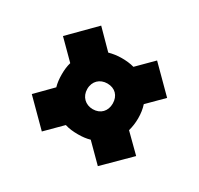

<svg xmlns="http://www.w3.org/2000/svg" viewBox="-112 -707 792 764"><g transform="rotate(30 284.0 -325.5)"><path d="M418 -80 530 -191 454 -266C459 -284 462 -304 462 -325C462 -347 459 -367 453 -385L521 -453L412 -562L343 -493C326 -498 306 -500 286 -500C265 -500 246 -497 228 -492L150 -571L39 -459L118 -380C113 -363 111 -345 111 -325C111 -305 113 -286 118 -269L47 -197L156 -88L226 -158C244 -152 265 -150 286 -150C306 -150 324 -152 341 -157ZM287 -266C253 -266 228 -290 228 -325C228 -361 253 -384 287 -384C322 -384 345 -361 345 -325C345 -290 322 -266 287 -266Z"/></g></svg>

Font: Fixel Display Black
Style: Regular
Weight: 900
Designer: AlfaBravo + MacPaw
Foundry: Kyrylo Tkachov, Marchela Mozhyna, Serhii Makarenko, Maria Weinstein, Zakhar Kryvoshyya
Version: Version 1.211